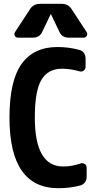

<svg xmlns="http://www.w3.org/2000/svg" viewBox="-20 -990 540 1020"><path d="M360.4 -941.4 440.4 -819.3Q446.3 -809.6 440.9 -799.8Q435.5 -790 424.8 -790H344.7Q308.6 -790 294.9 -822.3L251 -914.1Q251 -915 250 -915Q249 -915 249 -914.1L205.1 -822.3Q191.4 -790 155.3 -790H75.2Q64.5 -790 59.1 -799.3Q53.7 -808.6 59.6 -819.3L139.6 -941.4Q158.2 -970.7 195.3 -969.7H304.7Q341.8 -970.7 360.4 -941.4ZM406.2 -121.1Q418 -126 429.2 -119.6Q440.4 -113.3 440.4 -99.6V-49.8Q440.4 -34.2 431.2 -21.5Q421.9 -8.8 407.2 -4.9Q352.5 9.8 290 9.8Q30.3 9.8 30.3 -365.2Q30.3 -560.5 94.7 -650.4Q159.2 -740.2 285.2 -740.2Q345.7 -740.2 402.3 -724.6Q417 -720.7 425.8 -708.5Q434.6 -696.3 434.6 -679.7V-634.8Q434.6 -622.1 424.3 -614.7Q414.1 -607.4 401.4 -611.3Q353.5 -625 309.6 -625Q235.4 -625 200.2 -566.4Q165 -507.8 165 -365.2Q165 -105.5 315.4 -105.5Q361.3 -105.5 406.2 -121.1Z"/></svg>

Font: Rounded-L Mgen+ 1m bold
Style: Bold
Weight: 700
Designer: [Source Han Sans]
Ryoko NISHIZUKA  (kana & ideographs); Paul D. Hunt (Latin, Greek & Cyrillic); Wenlong ZHANG  (bopomofo
Version: Version 1.059.20150602